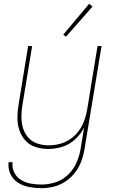

<svg xmlns="http://www.w3.org/2000/svg" viewBox="-20 -771 616 1004"><path d="M197 213Q229 213 261.5 205Q294 197 323 177.5Q352 158 373 130.5Q394 103 405.5 71.5Q417 40 422 8L511 -530H490L436 -199Q431 -170 421 -141.5Q411 -113 392.5 -87.5Q374 -62 348 -44Q322 -26 292.5 -18.5Q263 -11 234 -11Q204 -11 175.5 -20.5Q147 -30 128 -51.5Q109 -73 100.5 -101Q92 -129 92 -159.5Q92 -190 97 -220L148 -530H127L77 -223Q71 -189 71 -155Q71 -121 81.5 -90Q92 -59 113.5 -35.5Q135 -12 167 -2Q199 8 233 8Q269 8 306 -3.5Q343 -15 372.5 -42Q402 -69 420 -104L402 5Q396 42 381 77.5Q366 113 337 141.5Q308 170 271 182Q234 194 197 194Q168 194 140.5 189Q113 184 90 170Q67 156 54.5 131Q42 106 46 77H25Q21 110 34.5 139Q48 168 74.5 184.5Q101 201 132.5 207Q164 213 197 213ZM325 -579 464 -737 446 -751 311 -590Z"/></svg>

Font: Iosevka Sparkle Thin
Style: Italic
Weight: 100
Italic angle: -9°
Designer: Belleve Invis
Foundry: Belleve Invis
Version: Version 4.5.0; ttfautohint (v1.8.3)